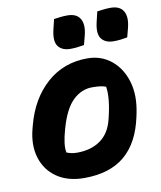

<svg xmlns="http://www.w3.org/2000/svg" viewBox="-87 -841 773 923"><g transform="rotate(-10 300.0 -380.0)"><path d="M363 -552Q430 -552 479 -512.5Q528 -473 548.5 -404.5Q569 -336 550 -247L547 -233Q521 -111 448 -49.5Q375 12 250 12Q170 12 116.5 -25Q63 -62 44 -125.5Q25 -189 46 -267L50 -282Q83 -406 165 -479Q247 -552 363 -552ZM362 -411Q310 -411 268.5 -371.5Q227 -332 201 -241L199 -234Q189 -199 185.5 -171.5Q182 -144 186 -124Q209 -114 237 -114Q305 -114 351 -146.5Q397 -179 413 -245L415 -253Q438 -347 429 -402Q416 -407 400.5 -409Q385 -411 362 -411ZM239 -766Q255 -768 270 -770Q285 -772 305 -772Q350 -772 367 -742.5Q384 -713 370 -660L359 -618Q343 -615 326.5 -613Q310 -611 292 -611Q252 -611 233 -635.5Q214 -660 227 -716ZM450 -766Q466 -768 481 -770Q496 -772 516 -772Q561 -772 578 -742.5Q595 -713 581 -660L570 -618Q554 -615 537.5 -613Q521 -611 503 -611Q463 -611 444 -635.5Q425 -660 438 -716Z"/></g></svg>

Font: Recursive Sn Csl St XBd
Style: Italic
Weight: 800
Italic angle: -15°
Version: Version 1.079;hotconv 1.0.112;makeotfexe 2.5.65598; ttfautoh